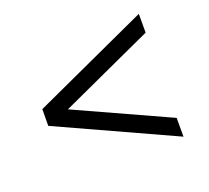

<svg xmlns="http://www.w3.org/2000/svg" viewBox="-88 -648 741 680"><g transform="rotate(-20 282.5 -308.5)"><path d="M495.6 -77.1 58.6 -276.9 59.1 -339.8 495.6 -540V-469.2L144 -308.1L495.6 -147.9Z"/></g></svg>

Font: Elstob 6pt
Style: Italic
Weight: 700
Italic angle: -20°
Designer: Peter S. Baker
Version: Version 1.015